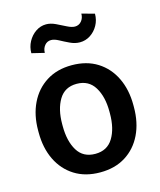

<svg xmlns="http://www.w3.org/2000/svg" viewBox="-116 -855 790 949"><g transform="rotate(-15 279.0 -381.0)"><path d="M279.3 10.3Q203.1 10.3 148.4 -24.2Q93.8 -58.6 64.5 -119.1Q35.2 -179.7 35.2 -258.8V-269Q35.2 -347.7 64.5 -408.2Q93.8 -468.8 148.4 -503.4Q203.1 -538.1 278.3 -538.1Q354.5 -538.1 409.2 -503.7Q463.9 -469.2 493.2 -408.4Q522.5 -347.7 522.5 -269V-258.8Q522.5 -179.2 493.2 -118.7Q463.9 -58.1 409.4 -23.9Q355 10.3 279.3 10.3ZM279.3 -84.5Q340.3 -84.5 370.1 -133.1Q399.9 -181.6 399.9 -258.8V-269Q399.9 -344.7 369.9 -393.8Q339.8 -442.9 278.3 -442.9Q217.3 -442.9 187.7 -393.8Q158.2 -344.7 158.2 -269V-258.8Q158.2 -181.6 187.7 -133.1Q217.3 -84.5 279.3 -84.5ZM166.5 -631.3 101.6 -647Q101.6 -678.7 116.2 -705.8Q130.9 -732.9 155.3 -749.5Q179.7 -766.1 208.5 -766.1Q231.4 -766.1 256.6 -754.2Q281.7 -742.2 304.9 -730.2Q328.1 -718.3 344.7 -718.3Q364.7 -718.3 377.9 -733.6Q391.1 -749 391.1 -772L456.1 -754.4Q456.1 -721.7 441.2 -695.1Q426.3 -668.5 401.9 -652.6Q377.4 -636.7 348.1 -636.7Q323.2 -636.7 298.1 -648.7Q272.9 -660.6 251 -672.6Q229 -684.6 212.4 -684.6Q191.9 -684.6 179.2 -668.9Q166.5 -653.3 166.5 -631.3Z"/></g></svg>

Font: Roboto Slab Medium
Style: Regular
Weight: 500
Designer: Google
Version: Version 2.001; ttfautohint (v1.8.3)